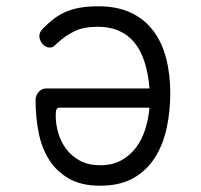

<svg xmlns="http://www.w3.org/2000/svg" viewBox="-20 -580 640 610"><path d="M138 -429Q124 -429 114.5 -441Q105 -453 105 -466Q105 -472 108 -478Q111 -484 118 -491Q136 -509 153.5 -522Q171 -535 191.5 -543.5Q212 -552 236.5 -556Q261 -560 293 -560Q352 -560 395 -540Q438 -520 466 -483.5Q494 -447 507.5 -396Q521 -345 521 -284Q521 -226 509.5 -173Q498 -120 472 -79Q446 -38 403.5 -14Q361 10 298 10Q239 10 200 -12Q161 -34 137 -71Q113 -108 103 -157.5Q93 -207 93 -262Q93 -276 102.5 -287.5Q112 -299 127 -299H455Q451 -347 439 -384Q427 -421 406.5 -445.5Q386 -470 357 -482.5Q328 -495 291 -495Q246 -495 217 -481Q188 -467 162 -443Q156 -437 151 -433Q146 -429 138 -429ZM455 -238H168Q163 -238 160 -233.5Q157 -229 157 -212Q157 -186 165 -158Q173 -130 190 -107Q207 -84 234 -69.5Q261 -55 298 -55Q337 -55 365 -70.5Q393 -86 412 -111Q431 -136 441.5 -169.5Q452 -203 455 -238Z"/></svg>

Font: Maple Mono ExtraLight
Style: Regular
Weight: 275
Monospace: yes
Designer: subframe7536
Version: Version 7.000